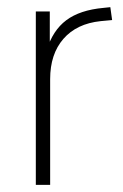

<svg xmlns="http://www.w3.org/2000/svg" viewBox="-20 -516 344 536"><path d="M80 0V-484H119V-375H110Q127 -431 165 -459.5Q203 -488 269 -494L288 -496L293 -460L261 -457Q194 -450 157 -407.5Q120 -365 120 -295V0Z"/></svg>

Font: Nunito Sans 12pt ExtraLight SemiCondensed
Style: Regular
Weight: 200
Width: 4
Version: Version 3.101;gftools[0.9.27]